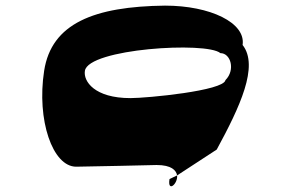

<svg xmlns="http://www.w3.org/2000/svg" viewBox="-20 -729 1024 683"><path d="M137 -477C110 -302 167 -136 251 -136C282 -136 537 -142 537 -142C590 -142 607 -123 610 -105L751 -197C833 -348 902 -494 843 -569C855 -648 728 -709 567 -709C315 -706 163 -646 137 -477ZM282 -477C294 -556 715 -582 764 -540C801 -540 818 -480 782 -444C776 -406 503 -380 444 -380C316 -380 276 -440 282 -477ZM583 -92C575 -43 613 -74 610 -105Z"/></svg>

Font: Ampere
Style: UltExtIta
Weight: 400
Version: Version 1